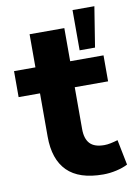

<svg xmlns="http://www.w3.org/2000/svg" viewBox="-83 -758 571 822"><g transform="rotate(-10 202.5 -347.0)"><path d="M299 11Q194 11 143 -40Q92 -91 92 -190V-378H-1V-491H92V-635H243V-491H388V-378H243V-196Q243 -154 262.5 -133Q282 -112 325 -112Q338 -112 352.5 -115Q367 -118 384 -123L406 -13Q385 -2 356 4.5Q327 11 299 11ZM291 -530V-705H386L358 -530Z"/></g></svg>

Font: Nunito Sans 12pt ExtraLight 12pt ExtraBold
Style: Regular
Weight: 800
Version: Version 3.101;gftools[0.9.27]